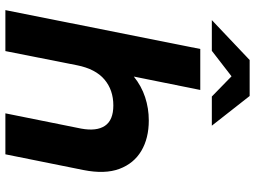

<svg xmlns="http://www.w3.org/2000/svg" viewBox="-140 -830 970 731"><g transform="rotate(90 345.5 -465.0)"><path d="M439 -546Q507 -546 555 -517.5Q603 -489 623.5 -434Q644 -379 628 -298L568 0H412L470 -288Q481 -347 459.5 -379Q438 -411 382 -411Q323 -411 283 -377Q243 -343 229 -273L175 0H19L167 -742H323L272 -489Q308 -518 350.5 -532Q393 -546 439 -546ZM57 -786 209 -930H346L459 -786H348L271 -861L174 -786Z"/></g></svg>

Font: Montserrat
Style: Bold Italic
Weight: 700
Italic angle: -11.3°
Designer: Julieta Ulanovsky
Foundry: Julieta Ulanovsky
Version: Version 9.000; ttfautohint (v1.8.4.7-5d5b)